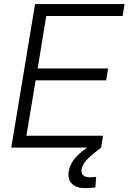

<svg xmlns="http://www.w3.org/2000/svg" viewBox="-20 -748 651 973"><path d="M37.1 0 157.7 -727.5H611.3L601.6 -667H214.4L170.9 -400.9H527.8L518.1 -340.8H160.6L113.8 -60.1H502.4L492.2 0ZM412.6 205.6Q366.7 205.6 344.2 182.9Q321.8 160.2 328.6 119.1Q335.4 80.6 365.5 47.6Q395.5 14.6 453.1 -20L492.2 0Q444.3 36.1 421.1 60.3Q397.9 84.5 393.6 109.4Q390.6 128.4 400.6 139.4Q410.6 150.4 438 150.4Q445.3 150.4 453.1 149.7Q460.9 148.9 467.3 147.9L463.4 201.7Q452.1 203.1 439.2 204.3Q426.3 205.6 412.6 205.6Z"/></svg>

Font: Inter 28pt Light
Style: Italic
Weight: 300
Italic angle: -9.3988°
Designer: Rasmus Andersson
Foundry: rsms
Version: Version 4.001;git-66647c0bb